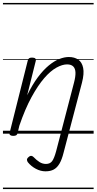

<svg xmlns="http://www.w3.org/2000/svg" viewBox="-20 -905 654 1300"><path d="M411 127Q399 176 382.5 203.5Q366 231 343.5 243Q321 255 288 255Q255 255 223 238Q191 221 169 194Q163 186 162.5 177Q162 168 174 158Q184 149 193 150.5Q202 152 209 160Q228 180 248 192.5Q268 205 291 205Q319 205 333 186Q347 167 360 119L481 -345Q492 -387 491 -414Q490 -441 476 -455Q462 -469 434 -469Q402 -469 362 -447Q322 -425 279.5 -376Q237 -327 193.5 -247.5Q150 -168 111 -54L99 -4Q97 6 90.5 10.5Q84 15 69 15Q57 15 49.5 10Q42 5 45 -5L168 -495Q171 -506 177 -510.5Q183 -515 197 -515Q213 -515 219 -509Q225 -503 222 -492L164 -260Q199 -332 236 -381.5Q273 -431 310 -461.5Q347 -492 381.5 -505.5Q416 -519 446 -519Q484 -519 509.5 -501.5Q535 -484 543 -445.5Q551 -407 535 -345ZM0 365H614V375H0ZM0 -20H614V0H0ZM0 -505H614V-500H0ZM0 -885H614V-875H0Z"/></svg>

Font: Playwrite IS Guides
Style: Regular
Weight: 400
Designer: Veronika Burian, José Scaglione
Foundry: TypeTogether
Version: Version 1.003